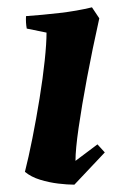

<svg xmlns="http://www.w3.org/2000/svg" viewBox="-20 -492 332 524"><path d="M107 -403 53 -414Q50 -430 51 -448Q94 -451 142 -456.5Q190 -462 231 -472L251 -442Q232 -357 217.5 -279.5Q203 -202 194.5 -143Q186 -84 186 -53L246 -98L266 -76L183 12Q164 12 139 9Q114 6 89.5 -1.5Q65 -9 48 -23Q58 -62 68.5 -115Q79 -168 88 -223.5Q97 -279 102 -326.5Q107 -374 107 -403Z"/></svg>

Font: Labrada
Style: Bold Italic
Weight: 700
Italic angle: -7°
Designer: Mercedes Jáuregui
Foundry: Omnibus-Type Team
Version: Version 1.000; ttfautohint (v1.8.4.7-5d5b)